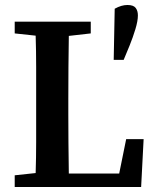

<svg xmlns="http://www.w3.org/2000/svg" viewBox="-20 -750 629 770"><path d="M39 -616V-663H344V-616L256 -606Q255 -544 254.5 -480.5Q254 -417 254 -353V-292Q254 -239 254.5 -178Q255 -117 256 -54H458L486 -192H556L546 0H39V-47L123 -56Q125 -119 125 -180.5Q125 -242 125 -299V-353Q125 -418 125 -481.5Q125 -545 123 -607ZM491 -730Q515 -730 524 -718.5Q533 -707 533 -688Q533 -666 523 -633Q513 -600 500 -568L476 -510H436L440 -715Q467 -730 491 -730Z"/></svg>

Font: Source Serif Pro Semibold
Style: Regular
Weight: 600
Designer: Frank Grießhammer
Foundry: Adobe Systems Incorporated
Version: Version 3.000;hotconv 1.0.109;makeotfexe 2.5.65596